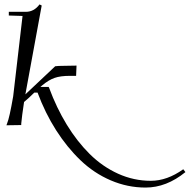

<svg xmlns="http://www.w3.org/2000/svg" viewBox="-20 -552 852 861"><path d="M8.8 9.8 11.7 2Q22.5 -23.4 39.1 -120.1L81.1 -480.5L19.5 -482.4V-499H95.7Q132.8 -499 157.2 -532.2L167 -527.3L93.8 -128.9L227.5 -254.9Q240.2 -256.8 266.6 -256.8L323.2 -257.8L321.3 -211.9H293.9Q251 -211.9 224.6 -202.6Q198.2 -193.4 168.9 -168.9L161.1 -162.1H198.2L200.2 -158.2Q233.4 -68.4 279.3 6.8Q325.2 82 382.3 138.7Q439.5 195.3 509.8 227.1Q580.1 258.8 656.2 258.8Q729.5 258.8 801.8 207L811.5 219.7Q726.6 289.1 632.8 289.1Q551.8 289.1 476.6 256.8Q401.4 224.6 340.8 166.5Q280.3 108.4 231.4 31.7Q182.6 -44.9 148.4 -136.7H133.8Q119.1 -123 110.4 -114.3Q97.7 -102.5 87.9 -94.7Q78.1 -30.3 75.2 2.9V8.8Z"/></svg>

Font: Kleymisska
Style: Regular
Weight: 500
Italic angle: -8°
Designer: gluk
Foundry: gluk
Version: Version 0.298